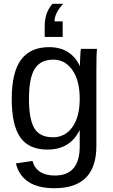

<svg xmlns="http://www.w3.org/2000/svg" viewBox="-20 -786 596 1014"><path d="M268 208Q180 208 129.5 174Q79 140 64 77L152 64Q161 101 191 121Q221 141 270 141Q401 141 401 -13V-98H400Q350 4 230 4Q133 4 87.5 -60Q42 -124 42 -263Q42 -404 91 -470.5Q140 -537 240 -537Q297 -537 338 -511.5Q379 -486 401 -438H402Q402 -446 402.5 -458.5Q403 -471 404 -489Q405 -523 408 -528H492Q489 -502 489 -419V-15Q489 208 268 208ZM401 -264Q401 -362 362 -416.5Q323 -471 262 -471Q194 -471 163.5 -422.5Q133 -374 133 -264Q133 -156 161.5 -108.5Q190 -61 260 -61Q324 -61 362.5 -115Q401 -169 401 -264ZM216 -643Q216 -686 226.5 -714.5Q237 -743 257 -766H314Q268 -717 268 -673H311V-591H216Z"/></svg>

Font: Libra Sans
Style: Regular
Weight: 400
Foundry: Context Ltd
Version: Version 1.000; ttfautohint (v1.3)